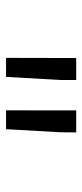

<svg xmlns="http://www.w3.org/2000/svg" viewBox="163 -953 274 640"><g transform="rotate(90 300.0 -633.0)"><path d="M246.6 -696.8 236.3 -516.1H172.9L173.3 -689V-750H246.6ZM420.9 -696.8 410.6 -516.1H347.7L348.1 -689V-750H421.4Z"/></g></svg>

Font: TypoPRO Roboto Mono
Style: Regular
Weight: 400
Designer: Google
Version: Version 2.000986; 2015; ttfautohint (v1.3)